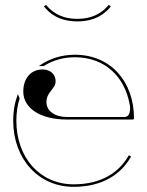

<svg xmlns="http://www.w3.org/2000/svg" viewBox="-20 -740 585 763"><path d="M287.5 -665C237 -665 195 -681.5 163 -720.5L154.5 -714.5C174.5 -689.5 212 -655 287.5 -655C361 -655 399.5 -688 420.5 -714.5L412 -720.5C382 -683.5 340 -665 287.5 -665ZM277.5 -522.5C223 -522.5 174 -506 134.5 -477.5H153.5C189 -500 231.5 -512.5 277.5 -512.5C396.5 -512.5 476 -435.5 495.5 -324C496.5 -319.5 497 -314.5 497 -309C497 -292.5 492 -275 474.5 -275H247C197.5 -275 164.5 -299 164.5 -334.5C164.5 -375 201 -386 201 -417C201 -445 180 -464 149 -464C103 -464 72.5 -429 72.5 -376C72.5 -309.5 141.5 -265 245.5 -265H507.5C509.5 -265 512.5 -266.5 512.5 -270C512.5 -415 420.5 -522.5 277.5 -522.5ZM51 -366C39 -334 32.5 -300 32.5 -260C32.5 -109.5 132 2.5 272.5 2.5C388.5 2.5 462 -48.5 501 -118L492 -123C454.5 -56.5 385.5 -7.5 272.5 -7.5C138.5 -7.5 45 -114 45 -260C45 -293 49.5 -322 58 -349Z"/></svg>

Font: ZnikomitNo24
Style: Regular
Weight: 500
Designer: gluk
Foundry: gluk
Version: Version 0.55